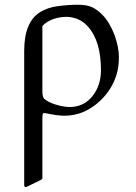

<svg xmlns="http://www.w3.org/2000/svg" viewBox="-20 -472 572 805"><path d="M401.9 -51.3Q334.5 13.2 250.5 13.2Q220.2 13.2 168 2Q159.7 2 158.9 7.6Q158.2 13.2 157.7 20V275.4Q157.7 279.3 149.9 283.2L89.4 312.5Q81.5 312.5 81.5 304.7V-259.3Q81.5 -378.9 147.5 -420.9Q178.7 -440.4 222.7 -446.3Q266.6 -452.1 305.7 -452.1Q344.7 -452.1 366.2 -441.7Q387.7 -431.2 405.5 -413.8Q423.3 -396.5 437 -373.5Q450.7 -350.6 460 -325.7Q478.5 -273.9 478.5 -233.4Q478.5 -192.9 469.2 -161.1Q450.7 -98.1 401.9 -51.3ZM262.2 -401.4Q195.8 -401.4 157.7 -363.3V-88.9Q157.7 -64.5 166.3 -57.1Q174.8 -49.8 185.1 -44.7Q195.3 -39.6 207.8 -35.4Q220.2 -31.2 231.9 -28.3Q319.8 -8.3 368.7 -70.3Q403.3 -114.7 403.3 -177.7Q403.3 -300.3 348.1 -361.3Q314.9 -398.4 262.2 -401.4Z"/></svg>

Font: Cardo-Italic
Style: Italic
Weight: 400
Italic angle: -12°
Designer: David J. Perry
Foundry: David J. Perry
Version: Version 0.991